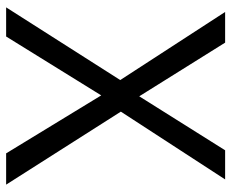

<svg xmlns="http://www.w3.org/2000/svg" viewBox="-84 -670 754 626"><g transform="rotate(90 293.0 -357.0)"><path d="M582 0H480L291 -310L99 0H4L241 -372L19 -714H119L294 -434L470 -714H565L344 -374Z"/></g></svg>

Font: Noto Sans Ambassadori
Style: Regular
Weight: 400
Designer: Monotype Design Team
Foundry: Monotype Imaging Inc.
Version: Version 2.013